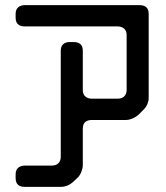

<svg xmlns="http://www.w3.org/2000/svg" viewBox="-20 -619 649 749"><path d="M41 76Q41 110 77 110H216Q244 110 266 90L284 73Q292 65 297.5 51Q303 37 303 25V-117Q303 -151 339 -151H472Q484 -151 498.5 -157.5Q513 -164 524 -175L539 -190Q550 -201 555 -213Q560 -225 560 -236V-565Q560 -599 524 -599H77Q61 -599 51 -590.5Q41 -582 41 -565V-550Q41 -516 77 -516H438Q454 -516 464 -507.5Q474 -499 474 -482V-268Q474 -253 465 -243.5Q456 -234 438 -234H339Q323 -234 313 -242.5Q303 -251 303 -268V-421Q303 -455 267 -455H252Q236 -455 226.5 -446.5Q217 -438 217 -421V-7Q217 8 208 17.5Q199 27 181 27H77Q61 27 51 35.5Q41 44 41 61Z"/></svg>

Font: WDXL Lubrifont SC
Style: Regular
Weight: 400
Designer: [WDXL Lubrifont] Copyright 2020-2022 (c) NightFurySL2001, Skr-ZERO; [ZCOOL QingKe HuangYou] Copyright 2018-2022 (c) The 
Version: Version 2.001;hotconv 1.1.1;makeotfexe 2.6.0